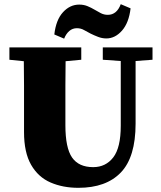

<svg xmlns="http://www.w3.org/2000/svg" viewBox="-20 -879 772 919"><path d="M472 -593V-652H710V-593L629 -587V-287Q629 -127 558.5 -53.5Q488 20 355 20Q281 20 222 -5.5Q163 -31 129 -90Q95 -149 95 -247V-356Q95 -413 95 -470.5Q95 -528 94 -586L25 -593V-652H369V-593L294 -586Q293 -529 293 -471.5Q293 -414 293 -356V-280Q293 -171 325 -125Q357 -79 426 -79Q486 -79 522 -125.5Q558 -172 558 -277V-587ZM240 -714Q248 -784 281.5 -820.5Q315 -857 359 -857Q381 -857 399 -849.5Q417 -842 432 -833Q447 -824 462.5 -816Q478 -808 496 -808Q539 -808 558 -859L605 -839Q597 -770 564 -732.5Q531 -695 489 -695Q469 -695 449.5 -702.5Q430 -710 414 -718Q398 -726 382.5 -735Q367 -744 348 -744Q327 -744 311.5 -730.5Q296 -717 287 -694Z"/></svg>

Font: Source Serif 4 Black
Style: Regular
Weight: 900
Designer: Frank Grießhammer
Foundry: Adobe
Version: Version 4.005;hotconv 1.1.0;makeotfexe 2.6.0